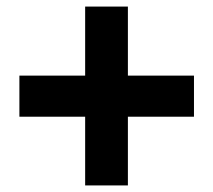

<svg xmlns="http://www.w3.org/2000/svg" viewBox="-20 -670 649 584"><path d="M239 -106H369V-315H570V-440H369V-650H239V-440H39V-315H239Z"/></svg>

Font: Noto Sans KR Black
Style: Regular
Weight: 900
Designer: Ryoko NISHIZUKA 西塚涼子 (kana, bopomofo & ideographs); Paul D. Hunt (Latin, Greek & Cyrillic); Sandoll Communications 산돌커뮤니
Foundry: Adobe
Version: Version 2.004;hotconv 1.0.118;makeotfexe 2.5.65603